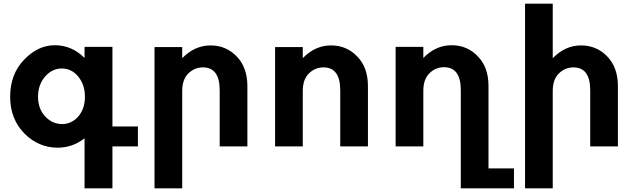

<svg xmlns="http://www.w3.org/2000/svg" viewBox="-20 -793 3432 1040"><path d="M727 0H589V227H438V-44Q373 7 292 7Q189 7 112 -70Q35 -149 35 -269Q35 -391 110 -469Q185 -548 277 -548Q369 -548 438 -479V-539H589V-108H727ZM404 -162Q440 -204 440 -269Q440 -334 404 -378Q368 -422 315 -422Q262 -422 224 -378Q186 -334 186 -269Q186 -204 225 -162Q264 -121 316 -121Q368 -121 404 -162Z M967 -300V227H817V-538H967V-478Q1035 -547 1120 -547Q1205 -547 1262.5 -487Q1320 -427 1320 -327V0H1170V-304Q1170 -428 1079 -428Q1034 -428 1000.5 -395.5Q967 -363 967 -300Z M1620 -300V0H1470V-538H1620V-478Q1687 -547 1773 -547Q1858 -547 1915 -487Q1973 -428 1973 -327V0H1823V-304Q1823 -428 1732 -428Q1687 -428 1653.5 -395.5Q1620 -363 1620 -300Z M2764 119V227H2476V-305Q2476 -429 2385 -429Q2340 -429 2306.5 -396.5Q2273 -364 2273 -301V0H2123V-539H2273V-479Q2340 -548 2426 -548Q2511 -548 2568 -488Q2626 -429 2626 -328V119Z M2974 -300V227H2824V-773H2974V-478Q3042 -547 3127 -547Q3212 -547 3269.5 -487Q3327 -427 3327 -327V0H3177V-304Q3177 -428 3086 -428Q3041 -428 3007.5 -395.5Q2974 -363 2974 -300Z"/></svg>

Font: Montserrat_am3
Style: Bold
Weight: 700
Designer: Julieta Ulanovsky
Foundry: Julieta Ulanovsky. Armenina letters added by Vahan Hovhannisyan
Version: Version 2.001